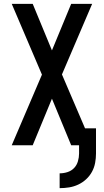

<svg xmlns="http://www.w3.org/2000/svg" viewBox="-20 -755 540 998"><path d="M290 223V146Q311 146 331 139.5Q351 133 365 118.5Q379 104 385 83.5Q391 63 391 43V0H350L250 -242L150 0H41L198 -367L41 -735H150L250 -493L350 -735H459L302 -368L422 -88H479V43Q479 67 474.5 91.5Q470 116 458 138Q446 160 427.5 177Q409 194 386.5 204.5Q364 215 339.5 219Q315 223 290 223Z"/></svg>

Font: Iosevka Term Semibold
Style: Regular
Weight: 600
Monospace: yes
Designer: Belleve Invis
Foundry: Belleve Invis
Version: Version 31.4.0